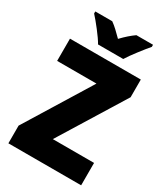

<svg xmlns="http://www.w3.org/2000/svg" viewBox="-223 -1028 988 1129"><g transform="rotate(30 271.5 -463.5)"><path d="M359 -927Q339 -913 319 -895.5Q299 -878 276 -854Q253 -877 234.5 -894.5Q216 -912 195 -927H80V-913Q104 -887 139 -842Q174 -797 191 -767H362Q382 -799 415.5 -842.5Q449 -886 472 -913V-927ZM519 -152H239L512 -594V-714H31V-563H298L25 -120V0H519Z"/></g></svg>

Font: Noto Sans UI SemiCondensed Black
Style: Regular
Weight: 900
Width: 4
Designer: Monotype Design Team
Foundry: Monotype Imaging Inc.
Version: 1.001